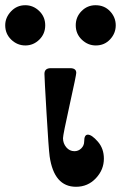

<svg xmlns="http://www.w3.org/2000/svg" viewBox="-90 -714 468 743"><path d="M-69.8 -616.2Q-69.8 -646 -47.4 -669.9Q-24.9 -693.8 7.8 -693.8Q38.6 -693.8 61.8 -671.4Q85 -648.9 85 -616Q85 -583 62 -560.5Q39.1 -538.1 8.1 -538.1Q-22.9 -538.1 -46.4 -560.5Q-69.8 -583 -69.8 -616.2ZM82 -428.2Q82 -450.2 106.9 -450.2H181.2Q205.1 -450.2 205.1 -432.1Q205.1 -423.3 179.4 -307.6Q153.8 -191.9 153.8 -179.2Q153.8 -159.2 166.5 -144Q179.2 -128.9 198.2 -128.9Q213.4 -128.9 224.6 -139.9Q235.8 -150.9 235.8 -167Q235.8 -192.9 250 -192.9Q265.1 -192.9 288.6 -166Q312 -139.2 312 -100.1Q312 -57.1 281 -24.2Q250 8.8 204.1 8.8Q119.1 8.8 102.1 -108.9Q98.1 -138.7 90.1 -275.9Q82 -413.1 82 -428.2ZM203.1 -616.2Q203.1 -648.4 225.6 -671.1Q248 -693.8 279.8 -693.8Q314 -693.8 335.9 -670.4Q357.9 -647 357.9 -616Q357.9 -585 335.9 -561.5Q314 -538.1 280.8 -538.1Q250 -538.1 226.6 -560.5Q203.1 -583 203.1 -616.2Z"/></svg>

Font: CMU Serif
Style: Bold
Weight: 700
Version: Version 0.7.0